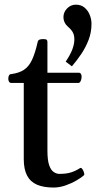

<svg xmlns="http://www.w3.org/2000/svg" viewBox="-20 -802 418 836"><path d="M213.4 14.6Q169.9 14.6 141.1 2.2Q112.3 -10.3 97.9 -37.6Q83.5 -64.9 83.5 -108.9V-440.9H27.8Q22 -441.4 19 -447Q16.1 -452.6 16.1 -458.5Q16.1 -479 29.3 -479.5Q62.5 -483.9 83.7 -497.6Q105 -511.2 118.9 -540.3Q132.8 -569.3 144 -619.1Q145.5 -626.5 151.4 -629.2Q157.2 -631.8 168 -631.8Q179.7 -631.8 183.1 -628.9Q186.5 -626 186.5 -619.1V-485.4H323.7Q329.6 -484.9 332.5 -479.7Q335.4 -474.6 335.4 -468.8Q335.4 -457.5 331.3 -449.2Q327.1 -440.9 321.8 -440.9H186.5V-146Q186.5 -104.5 194.1 -82.8Q201.7 -61 213.9 -53Q226.1 -44.9 238.8 -44.9Q269.5 -44.9 289.8 -51.5Q310.1 -58.1 328.1 -69.8Q333.5 -73.2 338.4 -66.2Q343.3 -59.1 345.9 -50.3Q348.6 -41.5 345.2 -38.6Q334.5 -28.8 313.2 -16.4Q292 -3.9 265.4 5.4Q238.8 14.6 213.4 14.6ZM293 -513.2 266.1 -533.7Q286.6 -564.5 294.9 -586.7Q303.2 -608.9 303.7 -627.9Q304.2 -646.5 297.9 -659.4Q291.5 -672.4 276.9 -684.6Q256.3 -702.6 256.3 -728Q256.3 -749 272.2 -765.4Q288.1 -781.7 310.5 -781.7Q332.5 -781.7 347.7 -769.3Q362.8 -756.8 370.6 -737.5Q378.4 -718.3 378.4 -698.2Q378.4 -661.1 365.7 -628.2Q353 -595.2 333.5 -566.4Q314 -537.6 293 -513.2Z"/></svg>

Font: Gelasio Medium
Style: Regular
Weight: 500
Designer: Eben Sorkin
Foundry: Eben Sorkin
Version: Version 1.008